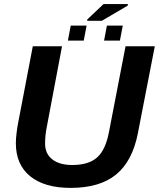

<svg xmlns="http://www.w3.org/2000/svg" viewBox="-20 -916 783 946"><path d="M335.9 -103Q416.5 -103 458.3 -140.1Q500 -177.2 516.6 -264.2L598.6 -688H742.7L659.2 -258.8Q632.3 -121.6 551.8 -55.9Q471.2 9.8 328.1 9.8Q199.2 9.8 128.7 -47.6Q58.1 -105 58.1 -210.4Q58.1 -231.9 61.8 -262Q65.4 -292 69.3 -310.1L141.6 -688H285.6L210.9 -292.5Q202.1 -250 202.1 -208.5Q202.1 -158.2 237.8 -130.6Q273.4 -103 335.9 -103ZM610.4 -896 608.9 -888.2 481.9 -813.5H409.2L410.2 -820.3L490.2 -896ZM570.8 -715.8H492.7L506.8 -790H585ZM392.6 -715.8H314.5L328.6 -790H406.7Z"/></svg>

Font: Liberation Sans
Style: Bold Italic
Weight: 700
Italic angle: -12°
Designer: Steve Matteson
Foundry: Ascender Corporation
Version: Version 2.1.5